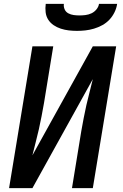

<svg xmlns="http://www.w3.org/2000/svg" viewBox="-20 -975 640 995"><path d="M27 0 148 -735H256L208 -441Q202 -407 195.5 -373Q189 -339 181.5 -305.5Q174 -272 165 -238Q156 -204 148 -170L461 -735H582L461 0H353L401 -294Q407 -328 413.5 -362Q420 -396 427.5 -429.5Q435 -463 444 -497Q453 -531 461 -565L148 0ZM379 -815Q357 -815 336 -817.5Q315 -820 295 -826.5Q275 -833 258 -844.5Q241 -856 230 -873Q219 -890 216.5 -911.5Q214 -933 217 -955H311Q309 -940 315 -926.5Q321 -913 334 -906Q347 -899 362 -897Q377 -895 392 -895Q407 -895 423 -897Q439 -899 454 -906Q469 -913 480 -926.5Q491 -940 493 -955H587Q584 -933 573.5 -911.5Q563 -890 547 -873Q531 -856 510 -844.5Q489 -833 467 -826.5Q445 -820 423 -817.5Q401 -815 379 -815Z"/></svg>

Font: Iosevka Semibold Extended
Style: Italic
Weight: 600
Width: 7
Italic angle: -9°
Monospace: yes
Designer: Belleve Invis
Foundry: Belleve Invis
Version: Version 32.5.0; ttfautohint (v1.8.4)